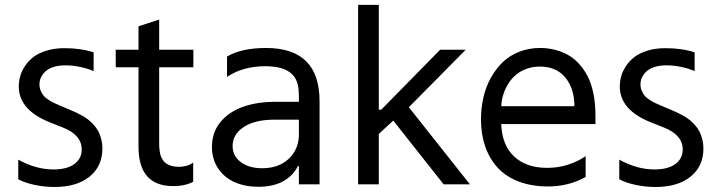

<svg xmlns="http://www.w3.org/2000/svg" viewBox="-20 -747 2917 778"><path d="M200.3 10.7Q159.4 10.7 119.7 2.1Q79.9 -6.4 54 -20.6V-100.1Q125.7 -60.4 196 -60.4Q251.8 -60.4 281.4 -82.4Q311.1 -104.4 311.1 -141.3Q311.1 -200.6 233.7 -230.8L186.8 -249.3Q56.1 -299.7 56.1 -396.3Q56.1 -417.3 61.8 -438Q67.5 -458.8 81.3 -479.6Q95.2 -500.4 115.8 -516.2Q136.4 -532 168.7 -541.9Q201 -551.8 240.8 -551.8Q308.2 -551.8 359.4 -534.8V-458.8Q336.6 -469.1 305.6 -475.7Q274.5 -482.2 246.4 -482.2Q193.5 -482.2 166.7 -459.7Q139.9 -437.1 139.9 -404.8Q139.9 -390.3 145.6 -377.8Q151.3 -365.4 158.2 -357.6Q165.1 -349.8 178.1 -341.6Q191.1 -333.5 198.2 -330.3Q205.3 -327.1 218.8 -321L265.6 -301.1Q279.5 -295.1 289.2 -290.7Q299 -286.2 313.7 -277.9Q328.5 -269.5 338.6 -261.4Q348.7 -253.2 360.1 -240.8Q371.4 -228.3 378.6 -214.8Q385.7 -201.3 390.3 -183.2Q394.9 -165.1 394.9 -144.9Q394.9 -73.5 343 -31.4Q291.2 10.7 200.3 10.7Z M763.5 -474.4H625V-169Q625 -158.7 625.2 -152.7Q625.4 -146.7 627 -134.9Q628.6 -123.2 631.2 -115.9Q633.9 -108.7 639.7 -99.3Q645.6 -89.8 653.8 -84.3Q661.9 -78.8 674.7 -74.9Q687.5 -71 703.8 -71Q739.3 -71 762.8 -88.1V-10.7Q730.5 7.1 681.8 7.1Q541.2 7.1 541.2 -152.7V-474.4H448.9V-545.5H541.2V-640.6L625 -667.6V-545.5H763.5Z M1027.7 9.9Q973.7 9.9 931.5 -8.5Q889.2 -27 864 -64.3Q838.8 -101.6 838.8 -152Q838.8 -210.2 873 -252.1Q907.3 -294 964.8 -314.3Q1022.4 -334.5 1096.6 -334.5H1191.1V-347.3Q1191.1 -386.7 1186.8 -403.8Q1169.7 -474.1 1070 -478.3Q1063.2 -478.7 1056.1 -478.7Q963.8 -478.7 899.9 -435.4V-517.8Q958.1 -552.6 1058.2 -552.6Q1274.9 -552.6 1274.9 -336.6V0H1191.1V-73.9H1186.8Q1179 -57.2 1166.2 -43Q1153.4 -28.8 1134.4 -16.5Q1115.4 -4.3 1088.1 2.8Q1060.7 9.9 1027.7 9.9ZM1042.6 -65.3Q1109 -65.3 1150 -103.5Q1191.1 -141.7 1191.1 -203.1V-262.1H1092.3Q1012.4 -262.1 967.5 -232.2Q922.6 -202.4 922.6 -155.5Q922.6 -115.1 955.6 -90.2Q988.6 -65.3 1042.6 -65.3Z M1777.7 0 1573.5 -258.5 1514.9 -204.2V0H1431.1V-727.3H1514.9V-302.6H1524.9L1763.5 -545.5H1867.2L1636.7 -312.5L1884.2 0Z M2392.8 -279.8V-244.3H2011Q2014.2 -158.4 2063.6 -112.6Q2112.9 -66.8 2196.7 -66.8Q2241.5 -66.8 2281.8 -79.7Q2322.1 -92.7 2353 -114.3V-29.8Q2284.1 8.5 2201 8.5Q2133.9 8.5 2081.5 -11.5Q2029.1 -31.6 1996.1 -68Q1963.1 -104.4 1946 -153.8Q1929 -203.1 1929 -262.8Q1929 -308.6 1938.6 -351.2Q1948.2 -393.8 1968.2 -430.4Q1988.3 -467 2016.3 -494.3Q2044.4 -521.7 2083.6 -537.1Q2122.9 -552.6 2169 -552.6Q2197.8 -552.6 2224.4 -546.3Q2251.1 -540.1 2276.5 -527.2Q2301.8 -514.2 2322.8 -492.2Q2343.8 -470.2 2359.6 -440.9Q2375.4 -411.6 2384.1 -370.4Q2392.8 -329.2 2392.8 -279.8ZM2011 -316.8H2307.5Q2307.5 -388.1 2270.8 -432.7Q2234 -477.3 2167.6 -477.3Q2132.8 -477.3 2103.7 -464.3Q2074.6 -451.3 2055.2 -429Q2035.9 -406.6 2024.3 -377.8Q2012.8 -349.1 2011 -316.8Z M2635.7 10.7Q2594.8 10.7 2555 2.1Q2515.3 -6.4 2489.3 -20.6V-100.1Q2561.1 -60.4 2631.4 -60.4Q2687.1 -60.4 2716.8 -82.4Q2746.4 -104.4 2746.4 -141.3Q2746.4 -200.6 2669 -230.8L2622.2 -249.3Q2491.5 -299.7 2491.5 -396.3Q2491.5 -417.3 2497.2 -438Q2502.8 -458.8 2516.7 -479.6Q2530.5 -500.4 2551.1 -516.2Q2571.7 -532 2604 -541.9Q2636.4 -551.8 2676.1 -551.8Q2743.6 -551.8 2794.7 -534.8V-458.8Q2772 -469.1 2740.9 -475.7Q2709.9 -482.2 2681.8 -482.2Q2628.9 -482.2 2602.1 -459.7Q2575.3 -437.1 2575.3 -404.8Q2575.3 -390.3 2581 -377.8Q2586.6 -365.4 2593.6 -357.6Q2600.5 -349.8 2613.5 -341.6Q2626.4 -333.5 2633.5 -330.3Q2640.6 -327.1 2654.1 -321L2701 -301.1Q2714.8 -295.1 2724.6 -290.7Q2734.4 -286.2 2749.1 -277.9Q2763.8 -269.5 2774 -261.4Q2784.1 -253.2 2795.5 -240.8Q2806.8 -228.3 2813.9 -214.8Q2821 -201.3 2825.6 -183.2Q2830.3 -165.1 2830.3 -144.9Q2830.3 -73.5 2778.4 -31.4Q2726.6 10.7 2635.7 10.7Z"/></svg>

Font: TID UI
Style: Regular
Weight: 400
Designer: The TID Project Authors
Foundry: Bakken & Bæck
Version: Version 1.001;hotconv 1.0.109;makeotfexe 2.5.65596